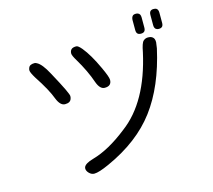

<svg xmlns="http://www.w3.org/2000/svg" viewBox="-115 -918 1230 1110"><g transform="rotate(-15 500.0 -362.5)"><path d="M787.1 -778.3Q773.4 -778.3 767.6 -771.5Q760.7 -763.7 759.8 -749V-688.5Q759.8 -672.9 766.6 -666Q773.4 -659.2 787.1 -659.2Q800.8 -659.2 807.6 -666Q814.5 -672.9 814.5 -688.5V-749Q814.5 -771.5 798.8 -776.4Q793.9 -778.3 787.1 -778.3ZM867.2 -749V-688.5Q867.2 -666 882.8 -661.1Q887.7 -659.2 894.5 -659.2Q907.2 -659.2 914.1 -666Q920.9 -672.9 920.9 -688.5V-749Q920.9 -768.6 909.2 -775.4Q903.3 -778.3 892.1 -778.3Q880.9 -778.3 874 -771.5Q867.2 -764.6 867.2 -749ZM406.2 -685.5Q384.8 -685.5 376 -676.8Q367.2 -668 367.2 -652.3Q367.2 -640.6 386.7 -608.4Q433.6 -530.3 459 -456.1Q475.6 -411.1 503.9 -411.1Q525.4 -411.1 535.2 -420.9Q544.9 -430.7 544.9 -448.2Q544.9 -465.8 516.6 -526.4Q476.6 -613.3 437.5 -661.1Q417 -685.5 406.2 -685.5ZM147.5 -654.3Q117.2 -654.3 111.3 -634.8Q108.4 -628.9 108.4 -621.1Q108.4 -608.4 129.9 -573.2Q190.4 -481.4 210.9 -424.8Q229.5 -378.9 257.8 -378.9Q289.1 -378.9 295.9 -400.4Q298.8 -407.2 298.8 -417Q298.8 -424.8 282.2 -460Q265.6 -495.1 224.6 -570.3Q190.4 -634.8 162.1 -649.4Q154.3 -654.3 147.5 -654.3ZM819.3 -627.9Q803.7 -627.9 792 -617.2Q779.3 -606.4 769.5 -552.7Q769.5 -552.7 769.5 -552.7Q707 -270.5 543 -148.4Q430.7 -59.6 333 -32.2Q281.2 -17.6 274.4 3.9Q273.4 6.8 273.4 10.7Q273.4 25.4 287.1 39.1Q300.8 52.7 317.4 52.7Q344.7 52.7 407.2 24.4Q598.6 -61.5 702.1 -199.7Q805.7 -337.9 853.5 -553.7L858.4 -588.9Q858.4 -601.6 855.5 -608.4Q852.5 -615.2 848.6 -618.2Q839.8 -627.9 819.3 -627.9Z"/></g></svg>

Font: FakePearl
Style: Light
Weight: 350
Version: Version 1.2